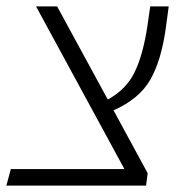

<svg xmlns="http://www.w3.org/2000/svg" viewBox="-40 -582 595 602"><path d="M316 -236 423 -39 418 0H-20L-6 -52H350L73 -562H139L298 -270Q355 -301 381.5 -354.5Q408 -408 422 -499L431 -562H489L480 -495Q466 -393 431.5 -332.5Q397 -272 316 -236Z"/></svg>

Font: FiraGO Light
Style: Italic
Weight: 300
Italic angle: -8°
Designer: bBox Type GmbH
Foundry: bBox Type GmbH
Version: Version 1.001